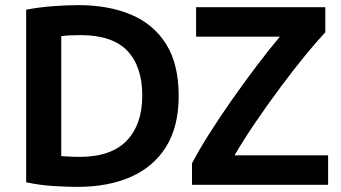

<svg xmlns="http://www.w3.org/2000/svg" viewBox="-20 -721 1332 749"><path d="M282 8Q240 8 186 4.5Q132 1 82 -10V-683Q132 -693 188 -697Q244 -701 286 -701Q403 -701 491 -664Q579 -627 628 -549Q677 -471 677 -347Q677 -227 628 -148.5Q579 -70 490.5 -31Q402 8 282 8ZM290 -109Q414 -109 474.5 -172.5Q535 -236 535 -347Q535 -462 476.5 -523Q418 -584 294 -584Q246 -584 219 -580V-112Q229 -112 245.5 -110.5Q262 -109 290 -109ZM729 0V-84Q758 -139 800 -205Q842 -271 890 -339Q938 -407 985 -469Q1032 -531 1072 -578H745V-693H1249V-595Q1216 -560 1170.5 -504.5Q1125 -449 1075.5 -382.5Q1026 -316 978.5 -246.5Q931 -177 895 -115H1260V0Z"/></svg>

Font: Ubuntu Sans
Style: Bold
Weight: 700
Designer: Dalton Maag Ltd
Foundry: Dalton Maag Ltd
Version: Version 1.006; ttfautohint (v1.8.4.7-5d5b)